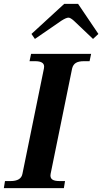

<svg xmlns="http://www.w3.org/2000/svg" viewBox="-38 -981 533 1001"><path d="M126 -804 297 -961H369L475 -804L447 -778L347 -873Q329 -889 319 -889Q307 -889 282 -873L144 -778ZM-12 -37H17Q72 -37 79 -75L191 -624Q192 -628 192 -634Q192 -662 145 -662H116L124 -700H437L429 -662H400Q372 -662 357.5 -653Q343 -644 338 -624L226 -75Q225 -72 225 -66Q225 -51 236.5 -44Q248 -37 273 -37H301L295 0H-18Z"/></svg>

Font: Taviraj SemiBold
Style: Italic
Weight: 600
Italic angle: -12°
Designer: Katatrad Team
Foundry: CadsonDemak
Version: Version 1.001